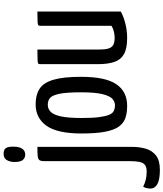

<svg xmlns="http://www.w3.org/2000/svg" viewBox="-41 -794 928 1091"><g transform="rotate(-90 423.5 -248.0)"><path d="M4 196Q-52 196 -77 181.5Q-102 167 -102 143Q-102 132 -99.5 121Q-97 110 -91 101Q-74 110 -53 115.5Q-32 121 -6 121Q20 121 32.5 111Q45 101 49.5 79.5Q54 58 54 23V-463Q54 -482 60.5 -489.5Q67 -497 84.5 -498.5Q102 -500 135 -500V36Q135 80 124.5 116Q114 152 86 174Q58 196 4 196ZM90 -569Q71 -570 60 -583.5Q49 -597 49 -632Q50 -659 61 -675.5Q72 -692 96 -692Q119 -692 128 -679Q137 -666 136 -634Q136 -604 124.5 -586.5Q113 -569 90 -569Z M368 10Q330 10 300.5 0.5Q271 -9 251 -36Q231 -63 221 -114.5Q211 -166 211 -250Q211 -387 255 -448.5Q299 -510 377 -510Q430 -510 464.5 -488Q499 -466 516 -410Q533 -354 533 -253Q533 -113 491 -51.5Q449 10 368 10ZM370 -59Q392 -59 408.5 -74.5Q425 -90 435 -132Q445 -174 445 -252Q445 -332 437 -372.5Q429 -413 414 -427Q399 -441 374 -441Q352 -441 335 -425.5Q318 -410 308.5 -368Q299 -326 299 -248Q299 -187 304 -149Q309 -111 317.5 -91.5Q326 -72 340 -65.5Q354 -59 370 -59Z M754 10Q694 10 662 -8Q630 -26 617.5 -63Q605 -100 605 -156V-484Q605 -492 608 -495Q611 -498 628.5 -499Q646 -500 688 -500V-149Q688 -117 693.5 -97.5Q699 -78 713.5 -69.5Q728 -61 755 -61Q769 -61 788 -65Q807 -69 823 -79V-484Q823 -492 826.5 -495Q830 -498 846.5 -499Q863 -500 904 -500V-26Q875 -10 835 0Q795 10 754 10Z"/></g></svg>

Font: Yanone Kaffeesatz ExtraLight
Style: Regular
Weight: 400
Version: Version 2.003